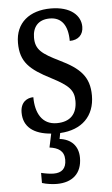

<svg xmlns="http://www.w3.org/2000/svg" viewBox="-55 -582 498 853"><g transform="rotate(-5 194.0 -155.5)"><path d="M164 234C233 234 276 197 276 127C276 74 244 42 193 36L198 10C295 5 353 -52 353 -144C353 -228 312 -268 223 -311C148 -348 119 -368 119 -422C119 -469 144 -501 196 -501C248 -501 276 -464 276 -394C315 -394 337 -417 337 -452C337 -502 293 -545 204 -545C110 -545 46 -495 46 -405C46 -320 86 -284 180 -236C255 -197 278 -175 278 -126C278 -69 248 -35 187 -35C121 -35 93 -89 93 -159C66 -159 35 -143 35 -95C35 -31 81 3 158 9L145 70C183 75 210 90 210 130C210 170 189 187 154 187C139 187 119 184 98 179V224C119 231 147 234 164 234Z"/></g></svg>

Font: Noto Serif Khmer Condensed
Style: Regular
Weight: 400
Width: 3
Designer: Danh Hong and the Monotype Design Team
Foundry: Monotype Imaging Inc.
Version: Version 2.004